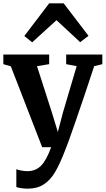

<svg xmlns="http://www.w3.org/2000/svg" viewBox="-32 -883 634 1152"><path d="M66 239V132Q73 136 94 140Q115 144 132 144Q182 144 214.5 111Q247 78 275 0H221L33 -485L-12 -498V-556H263V-498L190 -486L279 -209L315 -91L346 -209L428 -486L365 -498V-556H582V-498L533 -486Q478 -318 424 -162Q370 -6 361 13Q329 97 300 147Q271 197 231 223Q191 249 134 249Q116 249 95.5 246Q75 243 66 239ZM350 -863 499 -668 449 -630 307 -762 161 -629 114 -667 263 -863Z"/></svg>

Font: Koeln Type Serif
Style: Bold
Weight: 700
Designer: Eben Sorkin
Foundry: Eben Sorkin
Version: Version 2.002